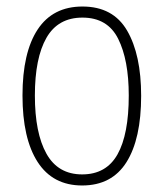

<svg xmlns="http://www.w3.org/2000/svg" viewBox="-20 -559 502 589"><path d="M413 -265Q413 -133 368 -61.5Q323 10 232 10Q142 10 95.5 -62Q49 -134 49 -266Q49 -398 95.5 -468.5Q142 -539 233 -539Q327 -539 370 -465Q413 -391 413 -265ZM87 -266Q87 -151 122.5 -87.5Q158 -24 232 -24Q306 -24 340.5 -85.5Q375 -147 375 -266Q375 -375 342.5 -440Q310 -505 233 -505Q158 -505 122.5 -443Q87 -381 87 -266Z"/></svg>

Font: Noto Sans Telugu Condensed ExtraLight
Style: Regular
Weight: 200
Width: 3
Designer: Jelle Bosma - Monotype Design Team
Foundry: Monotype Imaging Inc.
Version: Version 2.005; ttfautohint (v1.8.4.7-5d5b)